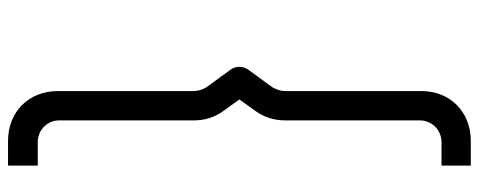

<svg xmlns="http://www.w3.org/2000/svg" viewBox="-377 -588 1192 478"><g transform="rotate(-90 219.0 -349.0)"><path d="M45.8 227.1V154.2H104.2C134.4 154.2 158.3 130.2 158.3 100V-235.4C158.3 -261.5 165.6 -286.5 181.2 -308.3L210.4 -349L181.2 -389.6C165.6 -411.5 158.3 -435.4 158.3 -462.5V-797.9C158.3 -827.1 134.4 -851 104.2 -851H45.8V-925H107.3C180.2 -925 231.3 -872.9 231.3 -801V-462.5C231.3 -451 235.4 -440.6 240.6 -431.3L285.4 -369.8C293.8 -357.3 293.8 -340.6 285.4 -328.1L240.6 -266.7C235.4 -257.3 231.3 -246.9 231.3 -235.4V104.2C231.3 175 180.2 227.1 107.3 227.1Z"/></g></svg>

Font: Manrope3
Style: Regular
Weight: 400
Width: 4
Designer: Mikhail Sharanda
Foundry: Mikhail Sharanda
Version: Version 3.000;PS 003.000;hotconv 1.0.88;makeotf.lib2.5.64775